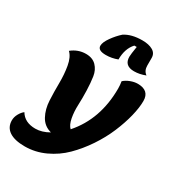

<svg xmlns="http://www.w3.org/2000/svg" viewBox="-311 -1037 1272 1386"><g transform="rotate(30 325.0 -344.0)"><path d="M287 -664Q220 -664 220 -703Q220 -732 251 -775.5Q282 -819 318 -851Q374 -888 465 -888Q518 -888 551.5 -869Q585 -850 585 -811V-748Q585 -705 616 -683Q568 -664 522 -664Q441 -664 441 -739Q441 -758 452 -826H432Q383 -773 383 -682Q336 -664 287 -664ZM110 200Q25 200 -19.5 170Q-64 140 -64 83Q-64 55 -49 28Q-34 1 -15 -13Q23 51 112 51Q166 51 224 18Q163 2 133.5 -52Q104 -106 100.5 -177Q97 -248 98 -320Q99 -392 87.5 -458.5Q76 -525 42 -557Q95 -600 161 -600Q216 -600 247.5 -567.5Q279 -535 286.5 -485.5Q294 -436 296 -373Q298 -310 295.5 -253Q293 -196 302.5 -145.5Q312 -95 336 -73Q486 -243 486 -499Q486 -527 481 -557Q501 -576 532.5 -588Q564 -600 592 -600Q689 -600 689 -512Q689 -457 671 -384Q653 -311 619.5 -231.5Q586 -152 534.5 -75Q483 2 421 63.5Q359 125 278 162.5Q197 200 110 200Z"/></g></svg>

Font: Lemonada
Style: Bold
Weight: 700
Designer: Mohamed Gaber (Arabic), Eduardo Tunni (Latin)
Foundry: Kief Type Foundry
Version: Version 4.004